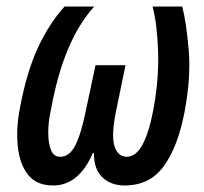

<svg xmlns="http://www.w3.org/2000/svg" viewBox="-20 -559 627 589"><path d="M143 10Q92 10 66 -23Q40 -56 34.5 -110.5Q29 -165 41 -227Q62 -339 96.5 -413Q131 -487 178 -539H269Q222 -487 189 -409Q156 -331 136 -221Q128 -185 128 -152Q128 -119 136.5 -98.5Q145 -78 165 -78Q193 -78 211 -113Q229 -148 244 -223L273 -359H365L337 -223Q321 -147 330.5 -113Q340 -79 368 -78Q397 -78 417 -115Q437 -152 450 -220Q468 -316 465 -401.5Q462 -487 448 -539H539Q552 -489 559 -404.5Q566 -320 546 -215Q526 -110 483 -50Q440 10 362 10Q321 10 294.5 -14.5Q268 -39 268 -90H265Q222 10 143 10Z"/></svg>

Font: Noto Sans ExtraCondensed Medium
Style: Italic
Weight: 500
Width: 2
Italic angle: -12°
Designer: Monotype Design Team
Foundry: Monotype Imaging Inc.
Version: Version 2.013; ttfautohint (v1.8.4.7-5d5b)